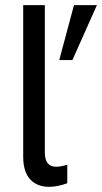

<svg xmlns="http://www.w3.org/2000/svg" viewBox="-20 -717 396 745"><path d="M70 -109V-697H154V-125Q154 -70 198 -70Q215.5 -70 241 -78V-6Q224 0.5 205.2 4.2Q186.5 8 171 8Q124 8 97 -21.2Q70 -50.5 70 -109ZM267 -697H356L261 -484H210Z"/></svg>

Font: HK Grotesk
Style: Regular
Weight: 400
Designer: Alfredo Marco Pradil
Foundry: Hanken Design Co.
Version: Version 3.001